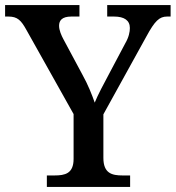

<svg xmlns="http://www.w3.org/2000/svg" viewBox="-24 -734 690 754"><path d="M160 0H487V-45H457C416 -45 382 -53 382 -114V-285L551 -591C584 -652 602 -669 632 -669H646V-714H397V-669H424C464 -669 486 -654 486 -624C486 -609 482 -588 468 -564L406 -447C383 -404 360 -361 348 -331C337 -362 322 -401 299 -442L225 -580C217 -595 208 -615 208 -633C208 -653 219 -669 256 -669H288V-714H-4V-669H9C45 -669 59 -654 80 -616L265 -286V-110C265 -52 231 -45 190 -45H160Z"/></svg>

Font: Noto Serif Vithkuqi Medium
Style: Regular
Weight: 500
Version: Version 1.005